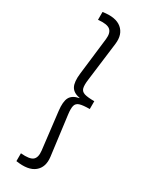

<svg xmlns="http://www.w3.org/2000/svg" viewBox="-235 -854 804 1019"><g transform="rotate(30 166.5 -344.5)"><path d="M67 112V64Q122 69 140.8 53.2Q159.5 37.5 155 -3L128 -231Q121.5 -285 135.2 -311Q149 -337 190 -345V-346Q149.5 -353.5 135.5 -379.8Q121.5 -406 128 -460L155 -687Q159.5 -727 140.2 -743.2Q121 -759.5 67 -754V-802Q143 -814 180.8 -782.8Q218.5 -751.5 211 -690L181 -452Q176.5 -418 181 -400.2Q185.5 -382.5 205.2 -376.2Q225 -370 266 -370V-322Q225 -322 205.2 -315.8Q185.5 -309.5 181 -291.5Q176.5 -273.5 181 -239L212 2Q219.5 62.5 182 93.2Q144.5 124 67 112Z"/></g></svg>

Font: Geologica-Sharp
Style: Regular
Weight: 100
Designer: Sindre Bremnes, Frode Helland
Foundry: Monokrom Skriftforlag AS
Version: Version 1.010;gftools[0.9.28]